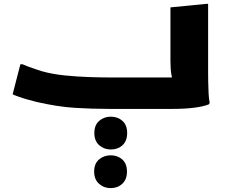

<svg xmlns="http://www.w3.org/2000/svg" viewBox="-20 -561 1168 989"><path d="M85 -230H96Q107 -225 126.5 -217.5Q146 -210 165.5 -204Q185 -198 196 -194Q249 -179 313.5 -172.5Q378 -166 439.5 -164Q501 -162 544 -162H945L881 -135Q868 -146 863 -175.5Q858 -205 858 -248V-523L1041 -541H1052V-189Q1052 -169 1052.5 -139Q1053 -109 1054.5 -79.5Q1056 -50 1060 -32L1057 -24Q1027 -12 979 -6Q931 0 868 0H544Q454 0 365.5 -5.5Q277 -11 168 -36Q149 -41 125 -47.5Q101 -54 79.5 -61.5Q58 -69 45 -75ZM551 209Q516 209 491 187Q466 165 466 124Q466 83 491 61.5Q516 40 551 40Q586 40 610.5 61.5Q635 83 635 124Q635 165 611 187Q587 209 551 209ZM550 408Q515 408 490 385.5Q465 363 465 323Q465 282 490 260.5Q515 239 550 239Q586 239 610 260.5Q634 282 634 323Q634 363 610 385.5Q586 408 550 408Z"/></svg>

Font: Kufam ExtraBold
Style: Italic
Weight: 800
Italic angle: -11°
Designer: Artur Schmal
Foundry: Original Type
Version: Version 1.301; ttfautohint (v1.8.3)